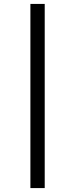

<svg xmlns="http://www.w3.org/2000/svg" viewBox="-20 -805 363 979"><path d="M135 154H208V-785H135Z"/></svg>

Font: Nithya Ranjana NU
Style: Regular
Weight: 400
Designer: Designed by Tathagata Biswas and Noopur Datye with help from Ananda Maharjan, Callijatra
Foundry: Ek Type
Version: Version 1.000